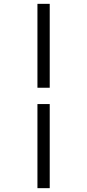

<svg xmlns="http://www.w3.org/2000/svg" viewBox="-20 -889 454 1000"><path d="M239 -869V-432H175V-869ZM239 -347V91H175V-347Z"/></svg>

Font: Martel Light
Style: Regular
Weight: 300
Designer: Dan Reynolds
Foundry: Dan Reynolds
Version: Version 1.001; ttfautohint (v1.1) -l 5 -r 5 -G 72 -x 0 -D la